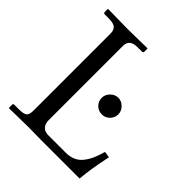

<svg xmlns="http://www.w3.org/2000/svg" viewBox="-180 -766 886 886"><g transform="rotate(45 263.0 -322.5)"><path d="M341.8 -281.7Q317.9 -281.7 302.5 -297.9Q287.1 -314 287.1 -335.4Q287.1 -356.9 303.5 -373.5Q319.8 -390.1 341.8 -390.1Q362.3 -390.1 378.9 -373.8Q395.5 -357.4 395.5 -335.4Q395.5 -314 379.9 -297.9Q364.3 -281.7 341.8 -281.7ZM349.1 -39.1Q376.5 -39.1 397.7 -48.8Q418.9 -58.6 433.3 -77.9Q447.8 -97.2 457 -118.7Q466.3 -140.1 474.6 -169.9L504.9 -165Q483.9 -68.4 478.5 0H224.1L146.5 -1L19 1L17.1 -1V-20Q17.1 -27.8 24.9 -27.8H54.7Q86.4 -27.8 96.4 -36.6Q106.4 -45.4 106.4 -71.8V-573.7Q106.4 -597.2 93.8 -607.4Q81.1 -617.7 51.8 -617.7H25.4Q17.1 -617.7 17.1 -626V-644.5L19 -646.5Q106 -644.5 145 -644.5L273.9 -646.5L275.9 -644.5V-626Q275.9 -617.7 268.1 -617.7H241.7Q211.9 -617.7 199.5 -606.7Q187 -595.7 187 -573.7V-89.4Q187 -65.9 199.7 -52.5Q212.4 -39.1 234.4 -39.1Z"/></g></svg>

Font: Libertinage
Style: b
Weight: 400
Designer: OSP
Foundry: OSP
Version: Version 1.0; 2008; OFL relea